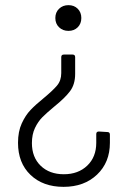

<svg xmlns="http://www.w3.org/2000/svg" viewBox="-20 -517 485 746"><path d="M296 -447Q296 -425 282 -411Q268 -397 246 -397Q224 -397 209.5 -411Q195 -425 195 -447Q195 -469 209.5 -483Q224 -497 246 -497Q268 -497 282 -483Q296 -469 296 -447ZM191 -103Q162 -79 145 -62Q128 -45 116 -20Q104 5 104 39Q104 94 138 127Q172 160 228 160Q284 160 319 126.5Q354 93 354 38V4Q354 -6 364 -6L397 -4Q407 -4 407 6V38Q407 114 357 161.5Q307 209 227 209Q147 209 98.5 162.5Q50 116 50 38Q50 -6 64.5 -37.5Q79 -69 98.5 -89.5Q118 -110 150 -136Q185 -165 201.5 -184.5Q218 -204 218 -233V-295Q218 -305 228 -305H262Q272 -305 272 -295V-230Q272 -189 252 -162.5Q232 -136 191 -103Z"/></svg>

Font: Barlow Light
Style: Regular
Weight: 300
Designer: Jeremy Tribby
Foundry: Tribby Type
Version: Version 1.422